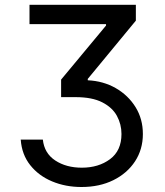

<svg xmlns="http://www.w3.org/2000/svg" viewBox="-20 -565 668 777"><path d="M63.9 0H153.4Q159.4 55.4 203.7 84.5Q247.9 113.6 311.1 113.6Q378.9 113.6 425.2 79.2Q471.6 44.7 471.6 -22.7Q471.6 -62.1 453.1 -96.1Q434.7 -130 393.8 -150.9Q353 -171.9 285.5 -171.9H227.3V-242.9L409.1 -461.6V-467.3H99.4V-545.5H529.8V-481.5L335.2 -245.7V-240.1Q398.1 -237.2 448.5 -208.3Q498.9 -179.3 528.6 -131.4Q558.2 -83.5 558.2 -22.7Q558.2 39.4 526.5 87.9Q494.7 136.4 438.7 164.1Q382.8 191.8 309.7 191.8Q245 191.8 190.7 169Q136.4 146.3 102.3 103.3Q68.2 60.4 63.9 0Z"/></svg>

Font: Inter Zeller
Style: Regular
Weight: 400
Designer: Rasmus Andersson; Joe Bland
Foundry: zeller
Version: Version 3.015;git-dec3a8cb1